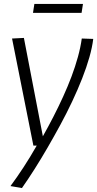

<svg xmlns="http://www.w3.org/2000/svg" viewBox="-20 -734 492 972"><path d="M394 -539 452 -537Q447 -495 432.5 -444Q418 -393 396 -337Q374 -281 346 -221.5Q318 -162 286 -103Q254 -44 221 13Q188 70 155 122Q122 174 91 218L33 208Q65 165 99 113Q133 61 166 3H149L41 -539L101 -542L197 -44Q224 -92 250 -142.5Q276 -193 299.5 -244.5Q323 -296 342 -346.5Q361 -397 374.5 -446Q388 -495 394 -539ZM147 -669 154 -714H400L393 -669Z"/></svg>

Font: Georama ExtraCondensed Thin Light
Style: Italic
Weight: 300
Italic angle: -9°
Version: Version 1.001